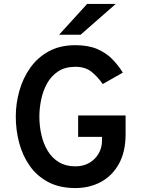

<svg xmlns="http://www.w3.org/2000/svg" viewBox="-20 -941 724 973"><path d="M362 12Q282 12 224.8 -18.2Q167.5 -48.5 131 -100.2Q94.5 -152 77.2 -216.8Q60 -281.5 60 -350Q60 -416 78 -480.2Q96 -544.5 133 -597Q170 -649.5 227 -680.8Q284 -712 362 -712Q428.5 -712 474 -692Q519.5 -672 550 -640.2Q580.5 -608.5 602.5 -573L500.5 -515Q477 -550 445 -576.2Q413 -602.5 362 -602.5Q310.5 -602.5 275.2 -579.5Q240 -556.5 219 -519Q198 -481.5 188.8 -437Q179.5 -392.5 179.5 -350Q179.5 -302 190 -256.8Q200.5 -211.5 222.2 -175.8Q244 -140 278.8 -119Q313.5 -98 362 -98Q401.5 -98 431.8 -115.2Q462 -132.5 479.5 -162.2Q497 -192 497 -229.5V-247.5H376V-356H616.5V-261Q616.5 -172.5 583 -111.5Q549.5 -50.5 491.8 -19.2Q434 12 362 12ZM279.5 -765 421.5 -921H566.5L388.5 -765Z"/></svg>

Font: Overpass SemiBold
Style: Regular
Weight: 600
Designer: Delve Withrington, Dave Bailey, Thomas Jockin
Foundry: Delve Fonts LLC
Version: Version 4.000